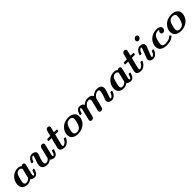

<svg xmlns="http://www.w3.org/2000/svg" viewBox="587 -2704 4723 4723"><g transform="rotate(-45 2948.5 -343.0)"><path d="M222 8Q137 8 87.5 -34.5Q38 -77 38 -158Q38 -191 48 -227Q65 -300 114.5 -355.5Q164 -411 233 -436Q279 -452 327 -452Q392 -452 428 -419Q432 -414 434 -416L440 -420Q461 -435 486 -435Q509 -435 523.5 -421.5Q538 -408 538 -386Q538 -377 522.5 -315.5Q507 -254 489 -184Q471 -114 467 -93Q466 -87 466 -72Q466 -43 484 -43Q505 -43 517 -66Q529 -89 539 -125Q540 -131 541 -134Q546 -155 550 -158.5Q554 -162 571 -162H576Q597 -162 600 -160Q607 -156 607 -148Q607 -144 598 -115Q562 -7 493 6Q481 8 474 8Q438 8 405.5 -5.5Q373 -19 358 -40Q292 8 222 8ZM404 -351Q382 -401 324 -401Q312 -401 295 -396Q245 -379 221 -330Q206 -296 186 -220Q166 -136 166 -106Q166 -76 182.5 -59.5Q199 -43 228 -43Q275 -43 310 -71Q320 -78 331.5 -89Q343 -100 343 -103Q343 -106 374 -228Z M1168 -444Q1189 -444 1205 -431Q1221 -418 1221 -397Q1221 -390 1203 -315Q1185 -240 1167 -168L1149 -97Q1147 -89 1147 -72Q1147 -43 1164 -43Q1177 -43 1189 -56Q1207 -76 1222 -134Q1227 -155 1231 -158.5Q1235 -162 1252 -162H1257Q1278 -162 1281 -160Q1288 -156 1288 -148Q1288 -144 1279 -115Q1243 -7 1174 6Q1162 8 1153 8Q1120 8 1088.5 -5Q1057 -18 1041 -38L1038 -41L1030 -34Q993 -4 949 5Q939 7 914 7Q781 7 755 -78Q749 -95 749 -125V-136Q749 -155 757 -187Q766 -224 807 -332Q818 -359 821 -379Q822 -384 822 -390Q822 -401 809 -401Q783 -399 759 -372Q735 -345 722 -304Q717 -288 713.5 -285Q710 -282 694 -282H688Q667 -282 664 -284Q657 -288 657 -296Q657 -300 667 -330Q687 -378 723 -410.5Q759 -443 800 -450Q812 -452 820 -452Q869 -452 905 -428Q941 -404 941 -362Q941 -346 927 -308Q877 -182 871 -122V-111Q871 -43 924 -43Q974 -43 1017 -92Q1024 -100 1024 -103Q1024 -106 1059.5 -247Q1095 -388 1097 -396Q1118 -444 1168 -444Z M1506 7Q1448 7 1410.5 -18Q1373 -43 1373 -90V-105L1407 -243L1442 -381Q1442 -382 1396 -382Q1349 -382 1345 -384Q1335 -388 1335 -398Q1335 -415 1347 -439Q1353 -444 1407 -444H1458L1476 -517Q1494 -590 1499 -600Q1521 -643 1567 -643Q1590 -643 1605 -629.5Q1620 -616 1620 -594Q1620 -585 1602 -514Q1598 -499 1593.5 -481Q1589 -463 1587 -454L1585 -445Q1585 -444 1631 -444Q1677 -444 1682 -442Q1691 -438 1691 -428Q1691 -408 1682 -390Q1677 -385 1675 -384Q1671 -382 1620 -382H1569Q1567 -377 1550 -307Q1533 -237 1516 -169.5Q1499 -102 1498 -99Q1496 -90 1496 -75Q1496 -57 1500 -50Q1504 -43 1518 -43Q1556 -46 1593 -81Q1617 -107 1635 -142Q1642 -157 1645.5 -159.5Q1649 -162 1664 -162H1670Q1690 -162 1694 -160Q1701 -156 1701 -146Q1696 -121 1661 -75Q1615 -18 1558 -1Q1535 7 1506 7Z M1983 8Q1884 8 1826 -37Q1768 -82 1768 -169Q1768 -278 1856 -363Q1921 -427 2021 -446Q2046 -451 2065 -451L2073 -452Q2082 -452 2088 -452Q2184 -452 2244.5 -408Q2305 -364 2305 -279Q2305 -249 2296 -216Q2275 -132 2209 -74Q2143 -16 2052 2Q2019 8 1983 8ZM1899 -126Q1899 -44 1989 -44Q2096 -44 2138 -157Q2161 -218 2173 -295Q2174 -301 2174 -317Q2174 -342 2170 -354Q2166 -366 2154 -377Q2128 -400 2078 -400Q2003 -400 1960 -338Q1935 -301 1916 -220Q1899 -153 1899 -126Z M2457 8Q2436 8 2420 -5Q2404 -18 2404 -39Q2404 -47 2422.5 -124Q2441 -201 2460 -274L2478 -347Q2480 -355 2480 -372Q2480 -401 2463 -401Q2427 -401 2403 -306Q2399 -288 2394.5 -285Q2390 -282 2369 -282Q2348 -282 2345 -284Q2338 -288 2338 -296V-298Q2339 -301 2340 -304Q2341 -307 2341 -310Q2364 -391 2407 -428Q2437 -452 2473 -452Q2514 -452 2547.5 -435.5Q2581 -419 2595 -392L2599 -384Q2607 -390 2612 -395Q2656 -433 2703 -445Q2725 -451 2760 -451Q2870 -451 2903 -390Q2908 -380 2909 -375L2918 -384Q2960 -425 3009 -441Q3042 -452 3076 -452Q3207 -452 3230 -367Q3232 -356 3232 -334Q3232 -307 3225 -281Q3212 -226 3174 -127Q3154 -75 3154 -57Q3154 -43 3163 -43Q3190 -43 3215 -69.5Q3240 -96 3254 -138Q3259 -156 3263 -159Q3267 -162 3283 -162H3289Q3310 -162 3313 -160Q3320 -156 3320 -148Q3320 -144 3311 -117Q3291 -67 3248.5 -29.5Q3206 8 3155 8Q3096 8 3060 -26Q3035 -49 3035 -82Q3035 -100 3050 -137Q3086 -231 3101 -292Q3110 -328 3110 -351Q3110 -401 3067 -401Q3020 -401 2979 -371Q2941 -344 2913 -298Q2911 -294 2881 -172Q2851 -50 2847 -40Q2826 8 2776 8Q2755 8 2739 -5Q2723 -18 2723 -39Q2723 -48 2739 -114Q2755 -180 2772 -248Q2789 -316 2790 -320Q2792 -330 2792 -348Q2792 -376 2782 -388Q2772 -400 2747 -400Q2693 -400 2650 -363Q2615 -332 2595 -298Q2592 -293 2561 -169.5Q2530 -46 2528 -40Q2507 8 2457 8Z M3568 8Q3483 8 3433.5 -34.5Q3384 -77 3384 -158Q3384 -191 3394 -227Q3411 -300 3460.5 -355.5Q3510 -411 3579 -436Q3625 -452 3673 -452Q3738 -452 3774 -419Q3778 -414 3780 -416L3786 -420Q3807 -435 3832 -435Q3855 -435 3869.5 -421.5Q3884 -408 3884 -386Q3884 -377 3868.5 -315.5Q3853 -254 3835 -184Q3817 -114 3813 -93Q3812 -87 3812 -72Q3812 -43 3830 -43Q3851 -43 3863 -66Q3875 -89 3885 -125Q3886 -131 3887 -134Q3892 -155 3896 -158.5Q3900 -162 3917 -162H3922Q3943 -162 3946 -160Q3953 -156 3953 -148Q3953 -144 3944 -115Q3908 -7 3839 6Q3827 8 3820 8Q3784 8 3751.5 -5.5Q3719 -19 3704 -40Q3638 8 3568 8ZM3750 -351Q3728 -401 3670 -401Q3658 -401 3641 -396Q3591 -379 3567 -330Q3552 -296 3532 -220Q3512 -136 3512 -106Q3512 -76 3528.5 -59.5Q3545 -43 3574 -43Q3621 -43 3656 -71Q3666 -78 3677.5 -89Q3689 -100 3689 -103Q3689 -106 3720 -228Z M4171 7Q4113 7 4075.5 -18Q4038 -43 4038 -90V-105L4072 -243L4107 -381Q4107 -382 4061 -382Q4014 -382 4010 -384Q4000 -388 4000 -398Q4000 -415 4012 -439Q4018 -444 4072 -444H4123L4141 -517Q4159 -590 4164 -600Q4186 -643 4232 -643Q4255 -643 4270 -629.5Q4285 -616 4285 -594Q4285 -585 4267 -514Q4263 -499 4258.5 -481Q4254 -463 4252 -454L4250 -445Q4250 -444 4296 -444Q4342 -444 4347 -442Q4356 -438 4356 -428Q4356 -408 4347 -390Q4342 -385 4340 -384Q4336 -382 4285 -382H4234Q4232 -377 4215 -307Q4198 -237 4181 -169.5Q4164 -102 4163 -99Q4161 -90 4161 -75Q4161 -57 4165 -50Q4169 -43 4183 -43Q4221 -46 4258 -81Q4282 -107 4300 -142Q4307 -157 4310.5 -159.5Q4314 -162 4329 -162H4335Q4355 -162 4359 -160Q4366 -156 4366 -146Q4361 -121 4326 -75Q4280 -18 4223 -1Q4200 7 4171 7Z M4652 -562Q4628 -562 4613.5 -577.5Q4599 -593 4599 -615Q4599 -643 4617.5 -664Q4636 -685 4661 -692Q4671 -694 4677 -694Q4702 -694 4717.5 -679.5Q4733 -665 4733 -641Q4733 -609 4707 -585.5Q4681 -562 4652 -562ZM4581 -452Q4631 -452 4666.5 -428Q4702 -404 4702 -360Q4702 -352 4700 -342Q4699 -340 4650 -214Q4601 -88 4601 -87Q4596 -67 4596 -57Q4596 -42 4608 -42Q4617 -42 4631 -50Q4645 -58 4651 -64Q4682 -92 4696 -140Q4701 -156 4704.5 -159Q4708 -162 4724 -162H4730Q4751 -162 4754 -160Q4761 -156 4761 -148Q4761 -140 4750 -114Q4729 -63 4688 -27.5Q4647 8 4595 8Q4553 8 4521.5 -10.5Q4490 -29 4480 -60Q4477 -69 4477 -84Q4477 -92 4479 -102Q4480 -104 4528.5 -230.5Q4577 -357 4578 -358Q4583 -376 4583 -388Q4583 -402 4571 -402Q4562 -402 4548 -394Q4534 -386 4528 -380Q4497 -352 4483 -304Q4478 -288 4474.5 -285Q4471 -282 4455 -282H4449Q4428 -282 4425 -284Q4418 -288 4418 -296Q4418 -304 4429 -330Q4449 -381 4488.5 -416.5Q4528 -452 4581 -452Z M5058 8Q4958 8 4898.5 -35.5Q4839 -79 4839 -167Q4839 -271 4923 -361Q5005 -441 5135 -451H5151Q5189 -451 5195 -450Q5235 -443 5261.5 -424.5Q5288 -406 5295 -380Q5299 -366 5297 -351Q5293 -318 5271.5 -296Q5250 -274 5216 -274Q5192 -274 5176.5 -288.5Q5161 -303 5161 -325Q5161 -366 5192 -388Q5200 -394 5198 -394Q5195 -401 5154 -401Q5116 -401 5083 -383.5Q5050 -366 5030 -338Q4992 -279 4976 -178Q4969 -149 4969 -122Q4969 -43 5063 -43Q5192 -43 5256 -105Q5271 -120 5279 -117Q5308 -95 5308 -83Q5308 -76 5296 -64Q5223 8 5058 8Z M5566 8Q5467 8 5409 -37Q5351 -82 5351 -169Q5351 -278 5439 -363Q5504 -427 5604 -446Q5629 -451 5648 -451L5656 -452Q5665 -452 5671 -452Q5767 -452 5827.5 -408Q5888 -364 5888 -279Q5888 -249 5879 -216Q5858 -132 5792 -74Q5726 -16 5635 2Q5602 8 5566 8ZM5482 -126Q5482 -44 5572 -44Q5679 -44 5721 -157Q5744 -218 5756 -295Q5757 -301 5757 -317Q5757 -342 5753 -354Q5749 -366 5737 -377Q5711 -400 5661 -400Q5586 -400 5543 -338Q5518 -301 5499 -220Q5482 -153 5482 -126Z"/></g></svg>

Font: KaTeX_Math
Style: Bold Italic
Weight: 700
Version: Version 3699957226